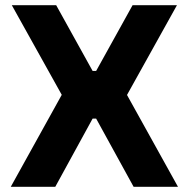

<svg xmlns="http://www.w3.org/2000/svg" viewBox="-20 -720 728 740"><path d="M21.5 0H193L337 -263H350.5L495 0H666L469.5 -354L662 -700H491L350.5 -446.5H337L196.5 -700H25.5L218 -354.5Z"/></svg>

Font: MCL Standard Bold
Style: Regular
Weight: 700
Designer: Květoslav Bartoš
Foundry: Florian Karsten
Version: Version 1.001;Glyphs 3.2.3 (3260)